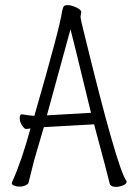

<svg xmlns="http://www.w3.org/2000/svg" viewBox="-20 -726 540 749"><path d="M409 -6Q400 -44 347 -241L151 -230L113 -100L91 -12Q89 -7 78.5 -2.5Q68 2 56 2Q44 2 35 -2Q26 -6 26 -10.5Q26 -15 29 -20Q64 -97 99 -225Q87 -223 81 -223Q75 -223 66 -237Q57 -251 57 -265.5Q57 -280 65 -280Q90 -276 114 -274Q215 -624 222 -681Q225 -696 228.5 -701Q232 -706 245 -706Q258 -706 277.5 -697Q297 -688 297 -679L294 -659Q294 -653 310 -589Q435 -77 472 -22Q474 -19 474 -17Q474 -9 460.5 -3Q447 3 431.5 3Q416 3 409 -6ZM163 -276 335 -286Q309 -391 275 -532L255 -612Z"/></svg>

Font: LXGW WenKai Mono TC Light
Style: Regular
Weight: 300
Designer: LXGW / Fontworks Inc.
Foundry: LXGW / Fontworks Inc.
Version: Version 1.330